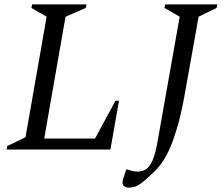

<svg xmlns="http://www.w3.org/2000/svg" viewBox="-20 -680 1013 873"><path d="M10 0 13 -16 96 -56 192 -604 123 -644 126 -660H373L370 -644L278 -604L181 -50H412L505 -222H521L482 0ZM564 173Q550 173 541.5 163.5Q533 154 541 130L554 91H560Q575 96 584 98Q593 100 606 100Q626 100 643 90Q660 80 674 48Q688 16 699 -51L797 -604L728 -644L731 -660H968L965 -644L883 -604L818 -240Q798 -128 765.5 -38.5Q733 51 683 99Q650 130 631 146Q612 162 597 167.5Q582 173 564 173Z"/></svg>

Font: Spectral
Style: Italic
Weight: 400
Italic angle: -10°
Designer: Jean-Baptiste Levee
Foundry: Production Type
Version: Version 2.001